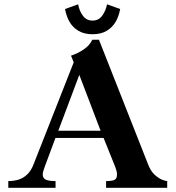

<svg xmlns="http://www.w3.org/2000/svg" viewBox="-20 -894 836 914"><path d="M139.5 -111 331 -597.5 318 -629Q350.5 -639.5 378.8 -658.8Q407 -678 419.5 -705H451L686 -109Q697.5 -79.5 716.2 -62.2Q735 -45 751.8 -38.5Q768.5 -32 776 -32V0H485V-32Q506 -32 517 -34.8Q528 -37.5 532.5 -44.5Q537 -51.5 537 -64.5Q537 -70.5 534.8 -80Q532.5 -89.5 529 -98.5L473 -237.5H244L193 -100.5Q189 -90 186.2 -80Q183.5 -70 183.5 -64Q183.5 -53 188.8 -46Q194 -39 207.2 -35.5Q220.5 -32 244.5 -32V0H19.5V-32Q46 -32 68.5 -39Q91 -46 109.5 -63.5Q128 -81 139.5 -111ZM459 -271.5 357.5 -537.5 257.5 -271.5ZM420.5 -731Q381 -731 353.5 -747.2Q326 -763.5 310.8 -790.5Q295.5 -817.5 289.5 -851L352 -873.5Q357.5 -842.5 374.5 -819.2Q391.5 -796 420.5 -796Q449.5 -796 466.5 -819.2Q483.5 -842.5 489.5 -873.5L552 -851Q546 -817 530.5 -790.2Q515 -763.5 487.8 -747.2Q460.5 -731 420.5 -731Z"/></svg>

Font: Didactic
Style: Regular
Weight: 400
Designer: Tyler Finck
Foundry: Etcetera Type Co
Version: Version 3.007;FEAKit 1.0